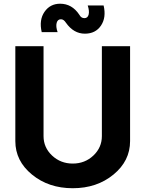

<svg xmlns="http://www.w3.org/2000/svg" viewBox="-20 -997 778 1027"><path d="M434.1 -816.9Q374 -816.9 333 -875Q320.8 -894 306.2 -894Q288.1 -894 283 -874.5Q277.8 -855 288.1 -825.2H203.1Q188 -890.1 218 -933.6Q248 -977.1 301.8 -977.1Q364.7 -977.1 403.8 -918.9Q413.6 -899.9 431.2 -899.9Q449.2 -899.9 454.1 -918.9Q459 -938 449.2 -967.8H534.2Q549.3 -903.8 520.3 -860.4Q491.2 -816.9 434.1 -816.9ZM62 -242.2V-750H212.9V-269Q212.9 -208 258.5 -165Q304.2 -122.1 369.1 -122.1Q434.1 -122.1 479.5 -165Q524.9 -208 524.9 -269V-750H675.8V-242.2Q675.8 -136.2 586.9 -63.2Q498 9.8 369.1 9.8Q240.2 9.8 151.1 -63.2Q62 -136.2 62 -242.2Z"/></svg>

Font: Oakes Grotesk
Style: Bold
Weight: 700
Designer: Samuel Oakes
Foundry: Samuel Oakes
Version: Version 1.0 | wf-rip DC20170320